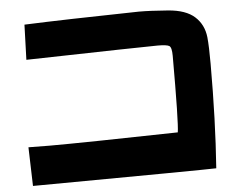

<svg xmlns="http://www.w3.org/2000/svg" viewBox="-51 -801 1005 829"><g transform="rotate(-5 451.5 -386.0)"><path d="M59 -31 54 -199 147 -198Q289 -198 702 -207Q709 -248 709 -538Q709 -575 698 -581.5Q687 -588 648 -588Q593 -588 78 -576L83 -728Q255 -735 580 -741Q629 -741 706 -735Q783 -729 821 -694.5Q859 -660 865 -605Q869 -565 869 -490Q869 -244 854 -38Q806 -36 59 -31Z"/></g></svg>

Font: KN Bobohei
Style: Bold
Weight: 700
Designer: Kingnam Type Foundry
Version: Version 1.710;March 18, 2023